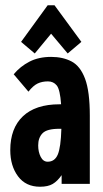

<svg xmlns="http://www.w3.org/2000/svg" viewBox="-20 -698 390 729"><path d="M132 11Q78 11 48.5 -28.5Q19 -68 19 -128Q19 -211 67 -256.5Q115 -302 206 -302Q208 -302 212 -302Q208 -358 195.5 -373.5Q183 -389 162 -389Q140 -389 123 -381Q106 -373 88 -350L32 -416Q57 -446 92 -464Q127 -482 174 -482Q219 -482 252 -464.5Q285 -447 303 -399Q321 -351 321 -259V0H214V-33Q198 -10 180 0.5Q162 11 132 11ZM125 -146Q125 -121 134.5 -102.5Q144 -84 161 -84Q188 -84 199.5 -111.5Q211 -139 213 -209Q207 -209 205 -209Q158 -209 141.5 -192Q125 -175 125 -146ZM112 -495 60 -539 161 -678H187L289 -539L237 -495L174 -570Z"/></svg>

Font: Inconsolata ExtraCondensed Black
Style: Regular
Weight: 900
Width: 2
Monospace: yes
Designer: Raph Levien, Cyreal, Brenton Simpson
Foundry: Raph Levien, Cyreal, Google
Version: Version 3.001; ttfautohint (v1.8.2.53-6de2)